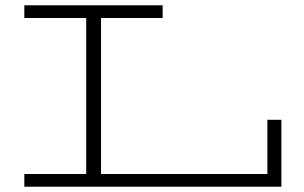

<svg xmlns="http://www.w3.org/2000/svg" viewBox="-20 -706 1149 726"><path d="M1044 -253V0H72V-48H306V-638H72V-686H595V-638H362V-48H991V-253Z"/></svg>

Font: BioRhyme Expanded Light
Style: Regular
Weight: 300
Width: 7
Designer: Aoife Mooney
Foundry: Aoife Mooney Type
Version: Version 1.000